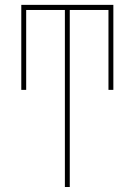

<svg xmlns="http://www.w3.org/2000/svg" viewBox="-20 -750 540 770"><path d="M240.2 -710H85V-389.6H65.4V-730.5H434.6V-389.6H415V-710H259.8V0H240.2Z"/></svg>

Font: Mgen+ 1m thin
Style: Regular
Weight: 100
Designer: [Source Han Sans]
Ryoko NISHIZUKA  (kana & ideographs); Paul D. Hunt (Latin, Greek & Cyrillic); Wenlong ZHANG  (bopomofo
Version: Version 1.059.20150602